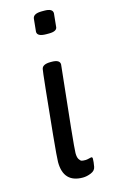

<svg xmlns="http://www.w3.org/2000/svg" viewBox="-118 -798 501 850"><g transform="rotate(-15 132.5 -373.0)"><path d="M178 -752Q216 -752 216 -730L210 -671Q210 -649 172 -649H160Q118 -649 118 -671L124 -730Q127 -752 166 -752ZM150 -525Q188 -525 188 -503Q148 -137 148 -107Q148 -88 154 -78.5Q160 -69 166 -67.5Q172 -66 183 -66Q190 -66 199 -68.5Q208 -71 210 -71Q216 -71 216 -64Q216 -49 212 -27Q209 -10 189.5 -2Q170 6 152 6Q63 6 63 -89Q63 -108 73 -211Q83 -314 93 -408.5Q103 -503 104 -503Q107 -525 146 -525Z"/></g></svg>

Font: Asap
Style: Italic
Weight: 400
Italic angle: -6°
Designer: Pablo Cosgaya
Foundry: Pablo Cosgaya
Version: Version 1.007;PS 001.007;hotconv 1.0.70;makeotf.lib2.5.58329